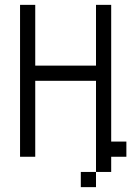

<svg xmlns="http://www.w3.org/2000/svg" viewBox="-20 -645 540 790"><path d="M125 -375H375V-625H437.5V-62.5H500V0H437.5V62.5H375V-312.5H125V0H62.5V-625H125ZM312.5 62.5H375V125H312.5Z"/></svg>

Font: 寒蝉点阵体 16px
Style: Regular
Weight: 400
Designer: Designed by Warren2060
Foundry: ChillType
Version: Version 1.000